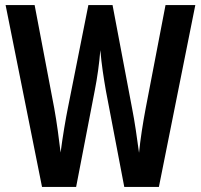

<svg xmlns="http://www.w3.org/2000/svg" viewBox="-20 -734 789 754"><path d="M747 -714H630L552 -308C541 -250 531 -186 526 -134C518 -193 509 -257 499 -307L422 -714H327L246 -307C239 -273 226 -198 218 -135C212 -185 203 -255 193 -309L116 -714H2L145 0H279L352 -378C362 -428 370 -486 374 -537C379 -479 387 -429 396 -377L468 0H604Z"/></svg>

Font: Noto Sans Hebrew ExtraCondensed SemiBold
Style: Regular
Weight: 600
Width: 2
Designer: Ben Nathan
Foundry: Google LLC
Version: Version 3.001